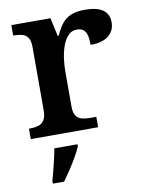

<svg xmlns="http://www.w3.org/2000/svg" viewBox="-86 -608 675 890"><g transform="rotate(-10 251.5 -163.0)"><path d="M25 0V-49H28Q51 -49 68.5 -54Q86 -59 96.5 -74.5Q107 -90 107 -121V-419Q107 -449 97 -463.5Q87 -478 70 -482.5Q53 -487 31 -487H28V-536H212L231 -450H236Q249 -480 265.5 -502Q282 -524 308 -535.5Q334 -547 376 -547Q433 -547 460.5 -527Q488 -507 488 -469Q488 -429 459 -405.5Q430 -382 374 -382Q374 -410 369.5 -427.5Q365 -445 354 -454Q343 -463 324 -463Q297 -463 280 -443.5Q263 -424 253.5 -395Q244 -366 240.5 -335Q237 -304 237 -283V-116Q237 -87 247 -72.5Q257 -58 274 -53.5Q291 -49 311 -49H342V0ZM90 208Q96 187 102.5 161.5Q109 136 115 110Q121 84 125 61H234V71Q225 92 209.5 119Q194 146 176.5 172.5Q159 199 143 221H90Z"/></g></svg>

Font: Noto Serif Armenian SemiBold
Style: Regular
Weight: 600
Version: Version 2.007